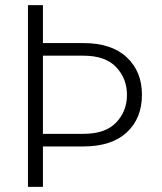

<svg xmlns="http://www.w3.org/2000/svg" viewBox="-20 -731 633 751"><path d="M147.9 -710.9V-562.5H306.2Q416 -562.5 475.6 -507.1Q535.2 -451.7 535.2 -360.4Q535.2 -268.1 475.8 -213.1Q416.5 -158.2 306.2 -158.2H147.9V0H89.4V-710.9ZM147.9 -513.2V-207.5H306.2Q392.1 -207.5 434.3 -251.7Q476.6 -295.9 476.6 -359.4Q476.6 -423.8 434.3 -468.5Q392.1 -513.2 306.2 -513.2Z"/></svg>

Font: Franko
Style: Light
Weight: 300
Designer: Google
Version: Version 1.200310; 2013